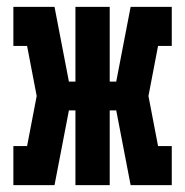

<svg xmlns="http://www.w3.org/2000/svg" viewBox="-20 -540 540 560"><path d="M19 0V-114H59L87 -260L59 -406H19V-520H139L181 -302H200V-520H300V-302H319L361 -520H481V-406H441L413 -260L441 -114H481V0H361L319 -218H300V0H200V-218H181L139 0Z"/></svg>

Font: Iosevka Curly Slab Heavy
Style: Regular
Weight: 900
Monospace: yes
Designer: Belleve Invis
Foundry: Belleve Invis
Version: Version 22.1.2; ttfautohint (v1.8.4)